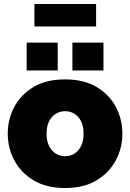

<svg xmlns="http://www.w3.org/2000/svg" viewBox="-20 -935 654 965"><path d="M307 10Q213 10 149 -28.5Q85 -67 52 -129Q19 -191 19 -263Q19 -336 52 -398Q85 -460 149 -498Q213 -536 307 -536Q401 -536 465 -498Q529 -460 562 -398Q595 -336 595 -263Q595 -191 562 -129Q529 -67 465 -28.5Q401 10 307 10ZM214 -263Q214 -211 240.5 -180.5Q267 -150 307 -150Q348 -150 374 -180.5Q400 -211 400 -263Q400 -316 374 -346Q348 -376 307 -376Q267 -376 240.5 -346Q214 -316 214 -263ZM114 -581V-721H270V-581ZM344 -581V-721H500V-581ZM153 -802V-915H463V-802Z"/></svg>

Font: Raleway Black
Style: Regular
Weight: 900
Designer: Matt McInerney, Pablo Impallari, Rodrigo Fuenzalida
Foundry: Matt McInerney, Pablo Impallari, Rodrigo Fuenzalida
Version: Version 4.026